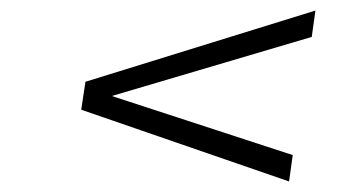

<svg xmlns="http://www.w3.org/2000/svg" viewBox="-20 -530 649 364"><path d="M528 -186 134 -322 142 -375 578 -510 571 -460 192 -348 535 -236Z"/></svg>

Font: Exo Thin Light
Style: Italic
Weight: 300
Italic angle: -9°
Version: Version 2.000